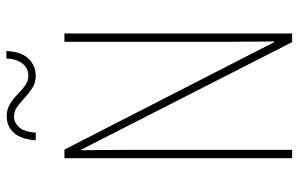

<svg xmlns="http://www.w3.org/2000/svg" viewBox="-187 -749 936 602"><g transform="rotate(-90 281.0 -448.0)"><path d="M477 0H450L113 -661H111Q111 -634 111.5 -605Q112 -576 112 -534V0H86V-714H113L450 -56H452Q452 -91 451.5 -127.5Q451 -164 451 -190V-714H477ZM142 -804Q146 -852 166.5 -873.5Q187 -895 217 -895Q239 -895 255.5 -885Q272 -875 285.5 -861.5Q299 -848 313.5 -837.5Q328 -827 346 -827Q366 -827 381 -843.5Q396 -860 399 -896H422Q420 -849 398 -826.5Q376 -804 345 -804Q323 -804 306.5 -814.5Q290 -825 276 -838Q262 -851 248 -861.5Q234 -872 216 -872Q198 -872 183.5 -856.5Q169 -841 166 -804Z"/></g></svg>

Font: Noto Sans Devanagari UI Condensed Thin
Style: Regular
Weight: 100
Width: 3
Designer: Jelle Bosma - Monotype Design Team
Foundry: Monotype Imaging Inc.
Version: Version 2.004; ttfautohint (v1.8.4.7-5d5b)